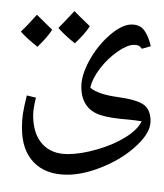

<svg xmlns="http://www.w3.org/2000/svg" viewBox="-20 -438 658 769"><path d="M547.4 47.9Q522 43.5 494.6 41Q419.4 35.2 381.8 22.7Q344.2 10.3 325 -18.1Q305.7 -46.4 305.7 -90.8Q305.7 -136.7 337.9 -195.6Q370.1 -254.4 419.2 -297.1Q468.3 -339.8 506.8 -339.8Q540.5 -339.8 557.6 -316.7Q574.7 -293.5 584 -252.9L548.3 -242.7Q541 -252.4 534.7 -255.4Q528.3 -258.3 516.1 -258.3Q489.7 -258.3 450.2 -230.7Q410.6 -203.1 380.4 -163.6Q350.1 -124 341.8 -86.9Q370.6 -60.5 451.7 -49.3Q528.3 -38.6 555.7 -18.6Q583 1.5 583 46.9Q583 92.8 527.8 144.5Q472.7 196.3 394 229Q315.4 261.7 249 261.7Q163.6 261.7 115.7 212.6Q67.9 163.6 67.9 73.7Q67.9 44.9 71.5 19.3Q75.2 -6.3 87.4 -55.7L124 -46.9Q112.8 -2.9 112.8 24.4Q112.8 97.7 149.4 138.4Q186 179.2 251.5 179.2Q304.7 179.2 370.8 159.9Q437 140.6 484.1 110.8Q531.2 81.1 547.4 47.9ZM205.1 -240.7ZM33.2 262.2ZM273.4 310.5ZM189 -318.8Q170.9 -290 129.9 -250.5Q85 -286.6 63.5 -311.5Q89.8 -335.9 127.9 -378.9Q139.6 -366.7 189 -318.8ZM339.8 -333Q321.3 -303.2 279.8 -264.6Q237.3 -298.3 213.9 -326.2Q224.6 -335.9 278.3 -393.6Q290 -380.9 339.8 -333ZM205.1 -240.7ZM200.2 -418ZM205.1 -250.5Z"/></svg>

Font: Noto Naskh Arabic
Style: Regular
Weight: 400
Designer: Monotype Design team
Foundry: Monotype Imaging Inc.
Version: Version 1.01